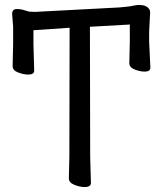

<svg xmlns="http://www.w3.org/2000/svg" viewBox="-20 -738 657 775"><path d="M322 17Q302 17 280 8Q258 -1 258 -18L260 -107L261 -626L115 -616V-559L118 -453Q118 -437 94 -437Q75 -437 53 -445.5Q31 -454 31 -471L33 -560V-630L29 -681Q29 -701 46.5 -701.5Q64 -702 84 -695Q93 -693 97 -691L121 -690L462 -708Q502 -711 523 -716Q533 -718 542 -718Q554 -718 564 -715Q586 -706 586 -688L582 -610V-571L587 -465Q587 -449 564 -449Q545 -449 523.5 -457.5Q502 -466 502 -483L504 -571V-639L343 -630L344 -106L347 0Q347 17 322 17Z"/></svg>

Font: LXGW WenKai Medium
Style: Regular
Weight: 500
Designer: LXGW / Fontworks Inc.
Foundry: LXGW / Fontworks Inc.
Version: Version 1.501; October 10, 2024